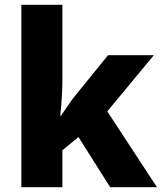

<svg xmlns="http://www.w3.org/2000/svg" viewBox="-20 -780 674 800"><path d="M240 -452Q240 -416 237.5 -374.5Q235 -333 231 -298H234Q246 -315 262.5 -339.5Q279 -364 293 -381L430 -550H621L427 -316L634 0H439L307 -209L240 -154V0H69V-760H240Z"/></svg>

Font: Noto Sans Hebrew Thin ExtraBold
Style: Regular
Weight: 800
Version: Version 3.001